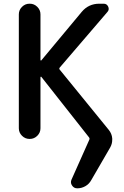

<svg xmlns="http://www.w3.org/2000/svg" viewBox="-20 -774 674 1040"><path d="M474.6 201.2Q462.9 222.7 442.4 234.4Q421.9 246.1 398.4 246.1Q379.9 246.1 370.1 230.5Q364.3 222.7 364.3 212.9Q364.3 206.1 367.2 199.2L463.9 -17.6Q466.8 -24.4 461.9 -30.3L204.1 -357.4Q203.1 -359.4 201.2 -358.4Q199.2 -357.4 199.2 -355.5V-79.1Q199.2 -55.7 182.1 -38.6Q165 -21.5 141.6 -21.5H139.6Q116.2 -21.5 99.1 -38.6Q82 -55.7 82 -79.1V-696.3Q82 -719.7 99.1 -736.8Q116.2 -753.9 139.6 -753.9H141.6Q165 -753.9 182.1 -736.8Q199.2 -719.7 199.2 -696.3V-449.2Q199.2 -447.3 201.2 -446.3Q203.1 -445.3 204.1 -447.3L422.9 -710Q460 -753.9 517.6 -753.9H542Q558.6 -753.9 565.9 -738.3Q573.2 -722.7 562.5 -710L303.7 -408.2Q298.8 -402.3 303.7 -396.5L569.3 -70.3Q585.9 -49.8 587.9 -24.4Q587.9 -20.5 587.9 -16.6Q587.9 4.9 577.1 24.4Z"/></svg>

Font: Gen Jyuu Gothic P Medium
Style: Regular
Weight: 500
Designer: [Source Han Sans]
Ryoko NISHIZUKA  (kana & ideographs); Paul D. Hunt (Latin, Greek & Cyrillic); Wenlong ZHANG  (bopomofo
Version: Version 1.002.20150607